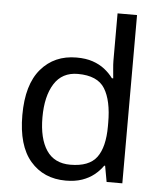

<svg xmlns="http://www.w3.org/2000/svg" viewBox="-54 -807 723 864"><g transform="rotate(5 307.5 -375.0)"><path d="M275 10Q175 10 115 -59.5Q55 -129 55 -267Q55 -405 115.5 -475.5Q176 -546 276 -546Q318 -546 349 -535.5Q380 -525 403 -507Q426 -489 442 -467H448Q447 -480 444.5 -505.5Q442 -531 442 -546V-760H530V0H459L446 -72H442Q426 -49 403 -30.5Q380 -12 348.5 -1Q317 10 275 10ZM289 -63Q374 -63 408.5 -109.5Q443 -156 443 -250V-266Q443 -366 410 -419.5Q377 -473 288 -473Q217 -473 181.5 -416.5Q146 -360 146 -265Q146 -169 181.5 -116Q217 -63 289 -63Z"/></g></svg>

Font: ltelugu25
Style: Book
Weight: 400
Designer: Jelle Bosma - Monotype Design Team
Foundry: Monotype Imaging Inc.
Version: Version 2.003